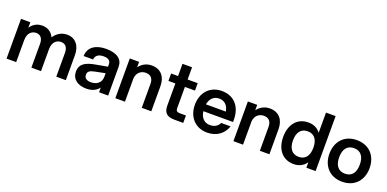

<svg xmlns="http://www.w3.org/2000/svg" viewBox="-8 -1535 4760 2362"><g transform="rotate(20 2372.0 -354.0)"><path d="M705 -313V0H830V-328C830 -450 765 -532 656 -532C576 -532 519 -489 484 -434C457 -495 403 -532 330 -532C257 -532 207 -496 176 -448V-520H54V0H180V-286C180 -394 245 -422 290 -422C351 -422 379 -376 379 -313V0H505V-286C505 -394 570 -422 616 -422C677 -422 705 -376 705 -313Z M1265 0H1384V-377C1384 -472 1313 -532 1165 -532C1040 -532 936 -478 934 -354H1058C1061 -411 1109 -435 1166 -435C1233 -435 1261 -410 1261 -363V-333L1110 -306C975 -283 910 -237 910 -145C910 -44 987 12 1100 12C1165 12 1220 -6 1265 -60ZM1128 -81C1067 -81 1039 -108 1039 -149C1039 -196 1074 -210 1133 -222L1261 -248V-202C1261 -116 1194 -81 1128 -81Z M1824 -313V0H1949V-328C1949 -450 1884 -532 1764 -532C1690 -532 1636 -497 1600 -449V-520H1478V0H1604V-307C1613 -398 1681 -422 1724 -422C1796 -422 1824 -376 1824 -313Z M2110 -680V-520H2019V-423H2110V-133C2110 -28 2166 0 2254 0H2367V-97H2285C2248 -97 2235 -112 2235 -146V-423H2367V-520H2235V-680Z M2682 12C2806 12 2895 -56 2929 -159H2806C2784 -113 2743 -87 2682 -87C2607 -87 2561 -139 2550 -220H2939V-250C2939 -419 2843 -532 2682 -532C2521 -532 2425 -415 2425 -260C2425 -105 2521 12 2682 12ZM2551 -310C2565 -386 2610 -433 2682 -433C2754 -433 2799 -386 2812 -310Z M3370 -313V0H3495V-328C3495 -450 3430 -532 3310 -532C3236 -532 3182 -497 3146 -449V-520H3024V0H3150V-307C3159 -398 3227 -422 3270 -422C3342 -422 3370 -376 3370 -313Z M4100 0V-720H3974V-455C3939 -503 3886 -532 3814 -532C3663 -532 3581 -415 3581 -260C3581 -105 3663 12 3814 12C3889 12 3944 -20 3979 -72V0ZM3843 -93C3751 -93 3709 -160 3709 -260C3709 -360 3751 -427 3843 -427C3934 -427 3976 -360 3976 -260C3976 -160 3934 -93 3843 -93Z M4449 12C4616 12 4712 -105 4712 -260C4712 -415 4616 -532 4449 -532C4282 -532 4186 -415 4186 -260C4186 -105 4282 12 4449 12ZM4449 -93C4356 -93 4314 -160 4314 -260C4314 -360 4356 -427 4449 -427C4542 -427 4584 -360 4584 -260C4584 -160 4542 -93 4449 -93Z"/></g></svg>

Font: Aspekta 600
Style: Regular
Weight: 600
Designer: Ivo Dolenc
Version: Version 2.100